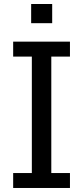

<svg xmlns="http://www.w3.org/2000/svg" viewBox="-20 -934 413 954"><path d="M239.3 -818.8H134.8V-914.1H239.3ZM327.6 0H45.4V-74.2H138.2V-652.8H45.4V-727.1H327.6V-652.8H234.9V-74.2H327.6Z"/></svg>

Font: SG Kara Bold
Style: Regular
Weight: 400
Designer: Damoon Khanjanzadeh
Version: Version 1.000